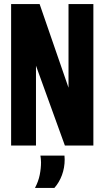

<svg xmlns="http://www.w3.org/2000/svg" viewBox="-20 -720 517 950"><path d="M35 0V-700H176L319 -286V-700H442V0H301L158 -395V0ZM153 210Q170 178 176.5 145.5Q183 113 183 83Q183 74 182 65.5Q181 57 180 50H299Q300 60 300 69Q300 110 286.5 146.5Q273 183 249 210Z"/></svg>

Font: Georama Condensed
Style: Bold
Weight: 700
Width: 3
Designer: Jean-Baptiste Levee
Foundry: Production Type
Version: Version 1.000